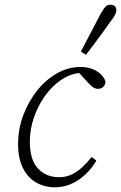

<svg xmlns="http://www.w3.org/2000/svg" viewBox="-20 -785 515 817"><path d="M214 12Q170 12 134.5 -8Q99 -28 78 -69Q57 -110 57 -172Q57 -237 79.5 -296Q102 -355 139 -401Q176 -447 223.5 -473.5Q271 -500 322 -500Q352 -500 374 -491Q396 -482 410 -468Q424 -454 429 -438Q428 -424 419.5 -415.5Q411 -407 397 -407Q383 -407 371.5 -417Q360 -427 344 -445L309 -483H339V-474H315Q274 -469 236.5 -442.5Q199 -416 170 -375Q141 -334 124 -284Q107 -234 107 -182Q107 -105 141.5 -68Q176 -31 231 -31Q261 -31 285 -42.5Q309 -54 330 -73.5Q351 -93 370 -117L390 -102Q376 -77 357 -56.5Q338 -36 315.5 -20.5Q293 -5 267.5 3.5Q242 12 214 12ZM324 -565Q338 -592 352 -619Q366 -646 380.5 -673Q395 -700 407 -724Q415 -738 421.5 -747.5Q428 -757 434.5 -761Q441 -765 450 -765Q460 -765 467.5 -759.5Q475 -754 475 -742Q475 -733 470 -722.5Q465 -712 450 -693Q435 -671 417.5 -647.5Q400 -624 382 -599.5Q364 -575 346 -552Z"/></svg>

Font: Source Serif 4 Light
Style: Italic
Weight: 300
Italic angle: -12°
Designer: Frank Grießhammer
Foundry: Adobe Systems Incorporated
Version: Version 4.004;hotconv 1.0.116;makeotfexe 2.5.65601